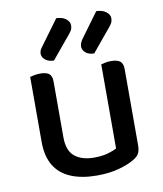

<svg xmlns="http://www.w3.org/2000/svg" viewBox="-81 -766 718 846"><g transform="rotate(-10 278.0 -343.0)"><path d="M70 -174V-260H168V-177Q168 -118 199.5 -92Q231 -66 286 -66Q323 -66 348.5 -73.5Q374 -81 388 -89V-260H486V-86Q486 -65 479.5 -51Q473 -37 452 -25Q427 -10 384.5 2Q342 14 285 14Q218 14 169.5 -6Q121 -26 95.5 -67.5Q70 -109 70 -174ZM486 -210H388V-465Q394 -467 406.5 -469.5Q419 -472 433 -472Q460 -472 473 -462Q486 -452 486 -427ZM168 -210H70V-465Q77 -467 89.5 -469.5Q102 -472 116 -472Q143 -472 155.5 -462Q168 -452 168 -427ZM148 -591 228 -700Q256 -699 271.5 -686.5Q287 -674 287 -658Q287 -643 279.5 -632Q272 -621 258 -605L186 -518Q162 -518 147.5 -530Q133 -542 133 -557Q133 -567 137 -574.5Q141 -582 148 -591ZM327 -591 407 -700Q435 -699 451 -686.5Q467 -674 467 -658Q467 -643 459.5 -632Q452 -621 438 -605L366 -518Q342 -518 328 -530Q314 -542 314 -557Q314 -567 317.5 -574.5Q321 -582 327 -591Z"/></g></svg>

Font: Baloo Tamma 2 Medium
Style: Regular
Weight: 500
Designer: Divya Kowshik, Shuchita Grover and Ek Type
Foundry: Ek Type
Version: Version 1.700